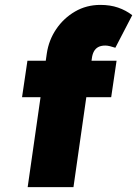

<svg xmlns="http://www.w3.org/2000/svg" viewBox="-20 -764 560 784"><path d="M93 0 171 -545Q179 -600 209.5 -645Q240 -690 286.5 -717Q333 -744 390 -744Q430 -744 462 -733Q494 -722 520 -702L451 -569Q439 -573 428.5 -575.5Q418 -578 410 -578Q393 -578 381.5 -572Q370 -566 363.5 -554Q357 -542 355 -525L280 0H187Q153 0 129.5 0Q106 0 93 0ZM70 -367 92 -516H456L434 -367Z"/></svg>

Font: Lexend ExtBd
Style: Italic
Weight: 800
Italic angle: -8.13011°
Designer: Bonnie Shaver-Troup, Thomas Jockin
Foundry: Lexend
Version: Version 1.007